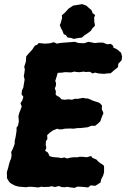

<svg xmlns="http://www.w3.org/2000/svg" viewBox="-20 -888 610 928"><path d="M52 9 35 0 25 -8 14 -26 13 -56 19 -75 23 -92 28 -109 34 -123 36 -138 34 -153 43 -171 51 -193V-207L55 -224L57 -236L60 -255V-271L67 -281L71 -301L70 -315L69 -326L73 -342L80 -360L85 -373L79 -389L88 -403L93 -420L84 -432L86 -450L93 -466L95 -480L99 -503L95 -520L98 -537L100 -553L97 -565L105 -590L106 -606L107 -616L120 -631L135 -647L149 -668L159 -671L167 -680L198 -677L222 -679L240 -684L255 -677L269 -680L289 -682L306 -683L341 -686L360 -680L388 -679L407 -686L423 -683L437 -680L459 -682H478L498 -674L515 -676L527 -667L528 -658L543 -651L549 -647L565 -633L570 -615L568 -597L552 -580L550 -563L531 -548L515 -534L496 -533L484 -531L456 -533L440 -537L427 -533L415 -541L393 -540L385 -542L364 -539L350 -540L340 -542L323 -538L302 -539H291L281 -537L259 -536L256 -525L251 -509L247 -497L251 -486L250 -473L245 -461L250 -447L249 -431L256 -424L264 -421L272 -414L277 -408L292 -406L311 -408L328 -406L343 -411L353 -410L382 -415L395 -412H405L419 -406L430 -401L446 -396L456 -393L464 -388L473 -378L472 -361L480 -341L473 -325L465 -302L455 -292L440 -280H421L404 -273L386 -271L369 -269H355L335 -266L321 -267L293 -266L281 -263H264L257 -266L237 -258L222 -248L208 -235L209 -216L202 -205L201 -187L204 -173L198 -159L210 -152L215 -144L219 -134L230 -130L243 -128L259 -127L277 -124L291 -127L304 -122L320 -126L336 -128H357L363 -130H381L400 -128L420 -134L427 -125L446 -117L455 -107L464 -100L481 -89L483 -81V-55L478 -38L469 -21L466 -6L441 10L418 8L406 18L377 15L355 14L340 20L322 18L305 15L293 17L276 16L266 11L245 16L230 12L217 15L189 16L182 14L165 18L135 15H118L106 17L70 14ZM336 -700 326 -704 306 -707 299 -718 288 -723 282 -739 275 -751 269 -767 274 -778 280 -801 279 -814 294 -827 311 -846 334 -861 353 -864 377 -868 397 -861 408 -851 422 -839 428 -824 440 -815 435 -803 436 -782 439 -764 426 -750 419 -739 406 -729 388 -717 375 -706 363 -705Z"/></svg>

Font: Winky Rough
Style: Bold Italic
Weight: 700
Italic angle: -8.97852°
Designer: Simon Atzbach
Foundry: typofactur
Version: Version 1.206; ttfautohint (v1.8.4.7-5d5b)